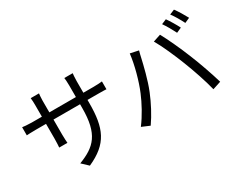

<svg xmlns="http://www.w3.org/2000/svg" viewBox="-112 -1278 2185 1784"><g transform="rotate(-30 980.0 -386.5)"><path d="M67 -578V-491C79 -492 124 -494 167 -494H275V-333C275 -295 272 -252 271 -242H359C358 -252 355 -296 355 -333V-494H640V-453C640 -173 549 -87 367 -17L434 46C663 -56 720 -193 720 -459V-494H830C874 -494 911 -493 922 -492V-576C908 -574 874 -571 830 -571H720V-696C720 -735 724 -768 725 -778H635C637 -768 640 -735 640 -696V-571H355V-699C355 -734 359 -762 360 -772H271C274 -749 275 -720 275 -699V-571H167C125 -571 76 -576 67 -578Z M1725 -779 1672 -757C1699 -719 1733 -659 1753 -618L1807 -642C1787 -683 1750 -744 1725 -779ZM1835 -819 1782 -797C1811 -759 1843 -703 1865 -659L1919 -683C1900 -720 1862 -783 1835 -819ZM1178 -301C1143 -217 1087 -112 1024 -29L1109 7C1165 -73 1219 -176 1256 -268C1298 -370 1333 -518 1347 -580C1351 -602 1359 -631 1365 -653L1276 -672C1263 -556 1221 -404 1178 -301ZM1670 -339C1712 -232 1758 -97 1783 5L1872 -24C1846 -114 1793 -267 1752 -366C1710 -472 1646 -610 1606 -682L1525 -655C1569 -581 1630 -442 1670 -339Z"/></g></svg>

Font: GenYoGothic2 TW R
Style: Regular
Weight: 400
Version: Version 2.100;PS 2.1;hotconv 16.6.51;makeotf.lib2.5.65220 DE